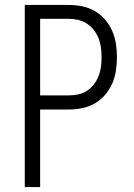

<svg xmlns="http://www.w3.org/2000/svg" viewBox="-20 -755 540 775"><path d="M80 0H142V-313H258Q285 -313 312 -318.5Q339 -324 362.5 -337.5Q386 -351 404 -372Q422 -393 433 -418Q444 -443 448 -470Q452 -497 452 -524Q452 -551 448 -578Q444 -605 433 -630Q422 -655 404 -676Q386 -697 362.5 -710.5Q339 -724 312 -729.5Q285 -735 258 -735H80ZM258 -370H142V-679H258Q277 -679 296 -674.5Q315 -670 331 -659.5Q347 -649 359 -633.5Q371 -618 378 -600Q385 -582 387.5 -562.5Q390 -543 390 -524Q390 -505 387.5 -485.5Q385 -466 378 -448Q371 -430 359 -414.5Q347 -399 331 -388.5Q315 -378 296 -374Q277 -370 258 -370Z"/></svg>

Font: Iosevka SS09 Light
Style: Regular
Weight: 300
Monospace: yes
Designer: Belleve Invis
Foundry: Belleve Invis
Version: Version 5.2.1; ttfautohint (v1.8.3)